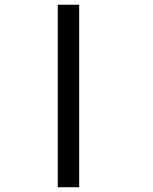

<svg xmlns="http://www.w3.org/2000/svg" viewBox="-20 -785 642 805"><path d="M222.2 -765.1H312V0H222.2Z"/></svg>

Font: Vazir Code Hack
Style: Code-Hack
Weight: 400
Foundry: DejaVu fonts team - Redesigned by Saber Rastikerdar
Version: Version 1.1.2